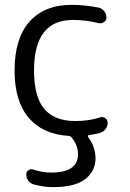

<svg xmlns="http://www.w3.org/2000/svg" viewBox="-20 -550 533 790"><path d="M261 9Q155 2 97.5 -66Q40 -134 40 -260Q40 -392 101.5 -461Q163 -530 275 -530Q327 -530 385 -519Q399 -516 408.5 -504.5Q418 -493 418 -478Q418 -466 407.5 -459Q397 -452 385 -455Q334 -468 280 -468Q120 -468 120 -260Q120 -152 162 -102Q204 -52 290 -52Q346 -52 392 -67Q403 -71 413 -64Q423 -57 423 -45Q423 -30 414 -18.5Q405 -7 391 -3Q368 3 346 6Q339 8 343 14Q373 55 373 102Q373 154 330.5 187Q288 220 198 220Q160 220 119 209Q105 205 96.5 193.5Q88 182 88 167Q88 156 97.5 150Q107 144 118 148Q154 160 191 160Q301 160 301 84Q301 48 275 16Q270 9 261 9Z"/></svg>

Font: Rounded Mplus 1c
Style: Regular
Weight: 400
Version: Version 1.059.20150529